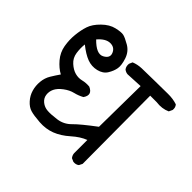

<svg xmlns="http://www.w3.org/2000/svg" viewBox="-141 -754 844 844"><g transform="rotate(45 281.5 -331.5)"><path d="M415 -56.6 399.4 -63.5Q391.6 -73.2 390.6 -85V-168Q359.4 -156.2 327.1 -127.4Q294.9 -98.6 260.7 -85.4Q226.6 -72.3 187 -75.2Q147.5 -78.1 127.9 -84Q108.4 -89.8 91.3 -108.9Q74.2 -127.9 67.4 -151.9Q60.5 -175.8 63 -201.7Q65.4 -227.5 78.1 -248.5Q90.8 -269.5 104.5 -289.1Q79.1 -302.7 56.6 -329.1Q34.2 -355.5 28.3 -389.2Q22.5 -422.9 25.9 -456.1Q29.3 -489.3 38.1 -515.6Q46.9 -542 74.2 -568.8Q101.6 -595.7 131.3 -602.5Q161.1 -609.4 174.8 -606.4Q188.5 -603.5 216.3 -587.4Q244.1 -571.3 254.9 -539.1Q265.6 -506.8 262.2 -486.3Q258.8 -465.8 245.6 -444.3Q232.4 -422.9 203.6 -416Q174.8 -409.2 147.5 -419.4Q120.1 -429.7 85.9 -457Q83 -431.6 86.9 -404.8Q90.8 -377.9 110.4 -360.4Q129.9 -342.8 149.9 -337.4Q169.9 -332 189.5 -336.9Q209 -341.8 230.5 -339.8Q268.6 -323.2 245.1 -289.1Q225.6 -278.3 203.1 -272.9Q180.7 -267.6 158.7 -251Q136.7 -234.4 128.4 -216.8Q120.1 -199.2 122.6 -180.7Q125 -162.1 140.6 -149.4Q156.2 -136.7 177.2 -135.3Q198.2 -133.8 233.4 -138.7Q268.6 -143.6 293.9 -169.4Q319.3 -195.3 385.7 -245.1L388.7 -501L311.5 -497.1Q299.8 -498 290 -505.9Q281.2 -517.6 283.2 -534.2L290 -549.8Q311.5 -558.6 336.4 -559.6Q361.3 -560.5 414.1 -561Q466.8 -561.5 497.6 -562Q528.3 -562.5 554.7 -553.7Q564.5 -543 562.5 -526.4L554.7 -509.8Q525.4 -496.1 488.3 -501H448.2L450.2 -79.1L442.4 -63.5Q431.6 -54.7 415 -56.6ZM105.5 -507.8Q150.4 -461.9 179.2 -477.1Q208 -492.2 197.8 -516.6Q187.5 -541 160.2 -540.5Q132.8 -540 105.5 -507.8Z"/></g></svg>

Font: JasonHandwriting1
Style: Regular
Weight: 400
Version: Version 1.48.20